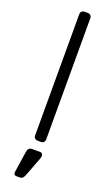

<svg xmlns="http://www.w3.org/2000/svg" viewBox="-176 -746 577 993"><g transform="rotate(20 112.5 -250.0)"><path d="M47 0ZM121 0H104Q94 0 88 -6Q82 -12 82 -22V-688Q82 -698 88 -704Q94 -710 104 -710H121Q131 -710 137 -704Q143 -698 143 -688V-22Q143 -12 137 -6Q131 0 121 0ZM91 50H136Q143 50 147 55Q151 60 151 66Q151 75 147 84L107 189Q102 200 96.5 205Q91 210 81 210H63Q55 210 51 204Q47 198 49 189L66 77Q69 50 91 50Z"/></g></svg>

Font: Hezaedrus Light
Style: Regular
Weight: 300
Designer: Hubert & Fischer
Foundry: Hubert & Fischer
Version: Version 1.10;September 3, 2019;FontCreator 11.5.0.2425 64-bi